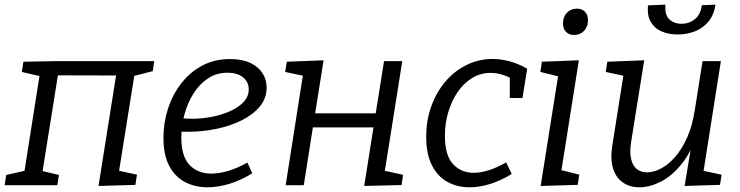

<svg xmlns="http://www.w3.org/2000/svg" viewBox="-21 -788 3149 817"><path d="M398.2 3.3 476.5 -489.5 494.5 -466.8 203.1 -467.5 228.9 -489.5 156.9 -39.1 147.2 -63.2 229.8 -43.5 222.8 0H-1.4L5.6 -43.5L101 -65.2L79.9 -39.1L150.9 -489.6L167.9 -459.5L71.9 -481.9L78.6 -525.4L229.6 -528H635.5L628.8 -485.2L532.1 -460.5L554.2 -489.3L482.2 -39.1L471.2 -64.5L561.8 -44.8L555.1 -1.3Z M861.9 8.9Q809.3 8.9 766.8 -13.1Q724.3 -35.1 699.4 -81.5Q674.5 -128 674.5 -201.8Q674.5 -265.3 693.7 -325Q712.9 -384.7 749.8 -432.6Q786.6 -480.4 839 -508.6Q891.4 -536.7 957.5 -536.7Q1030.9 -536.7 1072.2 -502.7Q1113.5 -468.7 1113.5 -415Q1113.5 -369.8 1084.7 -335Q1055.8 -300.1 1007.4 -276Q958.9 -251.8 899.6 -239.6Q840.4 -227.3 779.5 -227.3Q769.4 -227.3 759.9 -227.4Q750.5 -227.6 741 -228.6L746.4 -285.6Q758.2 -284.6 770.7 -283.6Q783.2 -282.6 796.2 -282.6Q837.7 -282.6 880.4 -290.9Q923.1 -299.3 958.5 -315.1Q993.9 -331 1015.6 -354.2Q1037.4 -377.5 1037.4 -407.5Q1037.4 -439 1013.3 -458.8Q989.1 -478.5 946.5 -478.5Q900.4 -478.5 864.1 -454.4Q827.8 -430.3 802.4 -390.1Q777.1 -349.8 763.8 -301Q750.6 -252.3 750.6 -203Q750.6 -123 785.5 -86.1Q820.4 -49.3 877.7 -49.3Q912.7 -49.3 952.1 -61.4Q991.5 -73.5 1031.8 -96.4L1052.4 -50.6Q1004.8 -21 956 -6Q907.2 8.9 861.9 8.9Z M1194.6 0 1270.9 -486.6 1277.5 -463.8 1192.6 -481.9 1199.3 -525.4 1355.9 -531.4 1316.2 -282 1298.2 -305.8H1601.3L1573.8 -281L1613.2 -528H1690.8L1614.2 -45.8L1602.8 -64.2L1694.1 -44.2L1687.8 -0.7L1528.8 3.3L1571.8 -268.3L1590.5 -245.9H1287.8L1314.5 -272L1271.6 0Z M1977.4 9Q1925.3 9 1883.5 -13.7Q1841.6 -36.3 1817.1 -84.2Q1792.6 -132 1792.6 -206.4Q1792.6 -276.4 1814.6 -336.7Q1836.6 -397.1 1875.1 -441.9Q1913.6 -486.7 1965 -511.9Q2016.3 -537.1 2075 -537.1Q2110 -537.1 2147.7 -527.1Q2185.4 -517.1 2222.4 -495.4L2202.1 -370.9H2148.2L2148.5 -464.9L2157.2 -453.2Q2110.3 -477.8 2067 -477.8Q2023.7 -477.8 1987.9 -456Q1952.1 -434.2 1926.3 -396.2Q1900.5 -358.3 1886.4 -310.6Q1872.2 -263 1872.2 -210.7Q1872.2 -126.8 1906.7 -89.7Q1941.2 -52.6 1994.8 -52.6Q2025.7 -52.6 2061.1 -64.2Q2096.4 -75.9 2133 -97.2L2156.4 -47.7Q2111.1 -19.7 2065.1 -5.3Q2019 9 1977.4 9Z M2279.6 3.3 2359.9 -502.7 2388.3 -454.8 2278.2 -481.9 2284.9 -525.4 2442.2 -531.4 2361.9 -24.7 2335.8 -71.9 2443.9 -44.8 2437.2 -1.3ZM2422 -639.2Q2400 -639.2 2387.3 -652.7Q2374.6 -666.3 2374.6 -689Q2374.6 -716.1 2391.1 -733.6Q2407.7 -751.2 2433.4 -751.2Q2455.5 -751.2 2468.2 -738Q2480.9 -724.8 2480.9 -701.4Q2480.9 -674.6 2464.5 -656.9Q2448.1 -639.2 2422 -639.2Z M2702.3 9Q2660.9 9.7 2630.8 -10.5Q2600.6 -30.7 2588.1 -70Q2575.6 -109.4 2584.2 -166.7L2633.9 -481.5L2641.9 -463.5L2556.6 -481.9L2563.3 -525.4L2720.2 -531.4L2664.3 -182.5Q2657.9 -139.9 2664.4 -111.5Q2670.9 -83.2 2688.5 -68.9Q2706.2 -54.6 2732.1 -54.6Q2759.8 -54.6 2790.7 -70.4Q2821.7 -86.2 2850.8 -119Q2879.9 -151.8 2902.5 -201.9Q2925.2 -252 2935.8 -321.3L2968.5 -528H3046.5L2970.9 -48.2L2960.2 -63.9L3049.5 -44.5L3042.8 -1.3L2892.2 3.3L2924.9 -194.5L2949 -231.4Q2924 -146.4 2882.2 -93.5Q2840.3 -40.7 2793.2 -16.2Q2746 8.4 2702.3 9ZM2862.3 -641.3Q2824.3 -641.3 2794.2 -654.3Q2764.2 -667.3 2748.2 -694.7Q2732.2 -722.1 2736.2 -765.2L2810.8 -768.2Q2806.5 -725.5 2826.8 -706.1Q2847.1 -686.8 2879.1 -686.8Q2911.1 -686.8 2935.6 -706.3Q2960.1 -725.8 2965.4 -765.8L3023.6 -768.2Q3016.9 -724.1 2993.4 -695.9Q2969.8 -667.7 2935.6 -654.5Q2901.4 -641.3 2862.3 -641.3Z"/></svg>

Font: Bitter Thin
Style: Italic
Weight: 100
Italic angle: -9°
Designer: Sol Matas, and Bitter project Authors
Foundry: Sol Matas
Version: Version 2.002